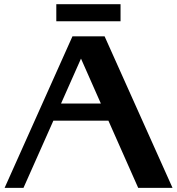

<svg xmlns="http://www.w3.org/2000/svg" viewBox="-20 -914 862 934"><path d="M253.9 -893.6H566.4V-810.5H253.9ZM2.4 0 332.5 -737.3H488.8L819.3 0H652.3L507.3 -327.1H239.7L94.2 0ZM470.7 -410.2 374 -628.9 276.9 -410.2Z"/></svg>

Font: Klaudia
Style: Bold
Weight: 700
Designer: Wojciech Kalinowski "wmk69" (wmk69@o2.pl)
Foundry: Wojciech Kalinowski "wmk69" (wmk69@o2.pl)
Version: Version 3.1.0; 2021-05-10